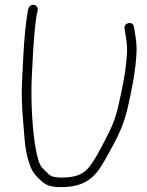

<svg xmlns="http://www.w3.org/2000/svg" viewBox="-20 -714 601 785"><path d="M96.6 -679 94.3 -673C84.5 -618 78.8 -550.1 75.4 -485L71.1 -402C66.8 -321.1 69.2 -281.1 76.3 -197C81.8 -120.1 85.6 -83.5 103.8 -35C114.5 -5.6 131.8 10.5 152.5 29C172 46 194.6 51 229.3 51C329.8 51 370.6 9.7 409.1 -60C447.4 -129.3 480.3 -182.4 501.1 -269C518.3 -344.9 533.8 -416.6 538.2 -499C539.8 -529.6 535.9 -552.7 531.4 -581L527.7 -605C522.8 -629.9 484.5 -621.3 489.3 -597L493 -573C497.4 -546.3 500.6 -526.7 499.2 -499C494.9 -417.9 479.3 -349.7 462.4 -275C449 -218.7 433.1 -186.5 410.5 -143C392.4 -108.1 364.3 -52.7 339.3 -25C314.6 2.9 279 12 231.4 12C210.5 12 191.4 9.6 180.1 -1C171.8 -8.3 163.8 -16 156.3 -24C138.7 -42.5 134 -66 127.2 -100C111.8 -178.1 105.2 -309.3 110.1 -402L114.4 -485C117.3 -540.8 122.1 -601.3 129.1 -650C131.3 -663.4 138.1 -674.8 131.5 -686C123.4 -699.7 99.6 -696 96.6 -679Z"/></svg>

Font: Just Breathe
Style: Obl1
Weight: 400
Foundry: Cannot Into Space Fonts
Version: Version 0.72